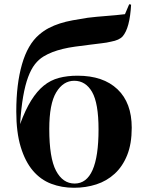

<svg xmlns="http://www.w3.org/2000/svg" viewBox="-20 -879 686 908"><path d="M591 -859 600 -857Q594 -746 560 -707Q544 -689 505 -682Q485 -677 461.5 -674.5Q438 -672 409 -668Q368 -663 335.5 -658.5Q303 -654 276.5 -647.5Q250 -641 228 -632.5Q206 -624 186 -612Q163 -598 145 -575Q127 -552 113 -514.5Q99 -477 89.5 -422.5Q80 -368 75 -292Q100 -360 127.5 -404Q155 -448 187 -474Q219 -500 258.5 -510.5Q298 -521 347 -521Q468 -521 535.5 -457Q603 -393 603 -275Q603 -199 581.5 -145.5Q560 -92 522.5 -57.5Q485 -23 435.5 -7Q386 9 330 9Q272 9 222 -10Q172 -29 135.5 -72Q99 -115 78 -184Q57 -253 57 -352Q57 -481 84 -575Q111 -669 165 -715Q187 -734 211 -746.5Q235 -759 263 -768Q291 -777 323.5 -783Q356 -789 395 -795Q436 -800 483 -803.5Q530 -807 571 -812ZM213 -269Q213 -132 245 -71.5Q277 -11 333 -11Q446 -11 446 -267Q446 -391 415.5 -444Q385 -497 331 -497Q279 -497 246 -442.5Q213 -388 213 -269Z"/></svg>

Font: XinYuGongZhangJiaSongA
Style: Regular
Weight: 900
Designer: XinYuGong
Foundry: Adobe Systems Incorporated
Version: Version 1.00